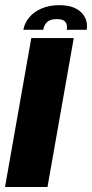

<svg xmlns="http://www.w3.org/2000/svg" viewBox="-29 -744 366 764"><path d="M-9 0H160L264.5 -592.5H95.5ZM207 -723.5Q167.5 -723.5 137 -710.5Q106.5 -697.5 87.5 -675Q68.5 -652.5 64 -625.5H143Q145.5 -639 151.8 -648.5Q158 -658 169 -663Q180 -668 197.5 -668Q213.5 -668 222.8 -663.2Q232 -658.5 235.5 -649Q239 -639.5 236.5 -625.5H316Q320.5 -652.5 309 -675Q297.5 -697.5 271.8 -710.5Q246 -723.5 207 -723.5Z"/></svg>

Font: Anybody
Style: Bold Italic
Weight: 700
Italic angle: -10°
Designer: Tyler Finck
Foundry: Etcetera Type Company
Version: Version 1.113;gftools[0.9.25]